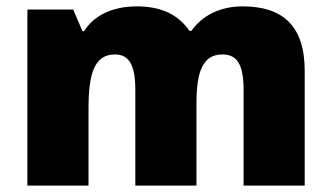

<svg xmlns="http://www.w3.org/2000/svg" viewBox="-20 -583 1040 603"><path d="M742 -563C672 -563 616 -535 581 -486H575C542 -534 491 -563 410 -563C327 -563 272 -530 244 -485H239L210 -553H66V0H258V-242C258 -351 276 -412 341 -412C384 -412 405 -381 405 -301V0H597V-258C597 -356 616 -412 678 -412C722 -412 745 -385 745 -301V0H937V-360C937 -502 868 -563 742 -563Z"/></svg>

Font: Noto Sans UI Black
Style: Regular
Weight: 900
Designer: Monotype Design Team
Foundry: Monotype Imaging Inc.
Version: Version 1.901